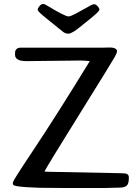

<svg xmlns="http://www.w3.org/2000/svg" viewBox="-20 -938 685 958"><path d="M483 -700 526 -701Q547 -701 555.5 -695.5Q564 -690 564 -682.5Q564 -675 553 -654.5Q542 -634 381 -375.5Q220 -117 202 -83Q205 -81 218 -81Q218 -81 573 -74L598 -73Q618 -73 622 -60Q623 -57 623 -52Q623 -22 613 -12.5Q603 -3 582 -2Q528 0 505 0Q382 0 296 0Q210 0 178 -1Q146 -2 114 -4Q50 -8 46 -16Q44 -19 44 -23Q44 -32 56 -50L64 -63Q75 -82 155 -202Q266 -369 428 -633Q404 -636 381 -636L112 -633Q55 -633 55 -665Q55 -676 55.5 -681Q56 -686 62.5 -693Q69 -700 81 -700ZM409 -898Q440 -917 449 -917Q458 -917 467 -907Q476 -897 476 -890.5Q476 -884 457.5 -867.5Q439 -851 415.5 -832.5Q392 -814 390 -812Q340 -770 322 -770Q306 -770 295 -779Q284 -788 270.5 -798.5Q257 -809 254.5 -811.5Q252 -814 241 -822.5Q230 -831 218.5 -840.5Q207 -850 195 -860Q168 -882 168 -889.5Q168 -897 177 -907.5Q186 -918 193 -918Q200 -918 204 -916.5Q208 -915 234 -899Q260 -883 286.5 -869.5Q313 -856 322 -856Q331 -856 357 -869.5Q383 -883 409 -898Z"/></svg>

Font: Cagliostro
Style: Regular
Weight: 400
Designer: Matthew Desmond
Foundry: Matthew Desmond
Version: Version